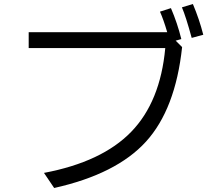

<svg xmlns="http://www.w3.org/2000/svg" viewBox="-20 -895 1040 957"><path d="M123 -655.3V-734.4H813.5Q794.9 -797.9 777.3 -836.9L832 -854.5Q864.3 -779.3 883.8 -700.2L855.5 -692.4L887.7 -660.2Q854.5 -350.6 707.5 -189Q560.5 -27.3 250 42L199.2 -33.2Q488.3 -87.9 633.8 -237.8Q779.3 -387.7 803.7 -655.3ZM886.7 -858.4 941.4 -875Q973.6 -798.8 993.2 -721.7L935.5 -706.1Q906.2 -813.5 886.7 -858.4Z"/></svg>

Font: GenEi M Gothic v2 Regular
Style: Regular
Weight: 400
Version: Version 2.0